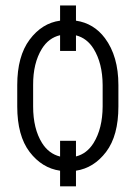

<svg xmlns="http://www.w3.org/2000/svg" viewBox="-20 -611 493 696"><path d="M100.1 -225.1Q100.1 -144.5 132.3 -92.8Q156.7 -53.7 197.8 -43.5V-100.6H255.4V-43.9Q294.9 -53.7 319.3 -92.8Q351.6 -145 352.1 -225.1V-302.7Q351.6 -381.8 319.3 -434.1Q295.4 -472.7 255.4 -482.9V-426.3H197.8V-483.4Q156.2 -473.6 131.8 -434.1Q99.6 -381.8 100.1 -302.7ZM42.5 -302.7Q42.5 -407.2 87.4 -467.3Q132.3 -527.3 197.8 -536.1V-591.3H255.4V-536.1Q320.3 -526.4 360.4 -472.7Q409.2 -407.2 409.2 -302.7V-225.1Q409.2 -119.1 364.7 -60.5Q320.3 -2 255.4 7.8V64.5H197.8V7.8Q132.3 -1.5 87.4 -60.1Q42.5 -119.1 42.5 -225.1Z"/></svg>

Font: RobotoCondensed-Light
Style: Light
Weight: 300
Designer: Google
Version: Version 1.200311; 2013